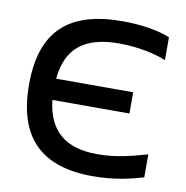

<svg xmlns="http://www.w3.org/2000/svg" viewBox="-78 -754 810 837"><g transform="rotate(10 327.0 -335.0)"><path d="M609 -544V-645C558 -667 478 -679 398 -679C158 -679 44 -571 44 -337C44 -103 158 9 386 9C481 9 549 -8 609 -25V-127C545 -109 478 -89 389 -89C248 -89 171 -153 156 -288H497V-382H156C169 -519 248 -581 400 -581C477 -581 556 -566 609 -544Z"/></g></svg>

Font: LT Wave Text Medium
Style: Regular
Weight: 500
Designer: Daniel Lyons
Version: Version 2.5 (Glyphs App)